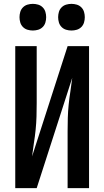

<svg xmlns="http://www.w3.org/2000/svg" viewBox="-20 -974 540 994"><path d="M59 0V-735H170V-441Q170 -406 169 -371.5Q168 -337 164.5 -302.5Q161 -268 155.5 -233.5Q150 -199 146 -164L330 -735H441V0H330V-294Q330 -329 331 -363.5Q332 -398 335.5 -432.5Q339 -467 344.5 -501.5Q350 -536 354 -571L170 0ZM350 -816Q336 -816 322.5 -820Q309 -824 299 -834Q289 -844 285 -857.5Q281 -871 281 -885Q281 -899 285 -912.5Q289 -926 299 -936Q309 -946 322.5 -950Q336 -954 350 -954Q364 -954 377.5 -950Q391 -946 401 -936Q411 -926 415 -912.5Q419 -899 419 -885Q419 -871 415 -857.5Q411 -844 401 -834Q391 -824 377.5 -820Q364 -816 350 -816ZM150 -816Q136 -816 122.5 -820Q109 -824 99 -834Q89 -844 85 -857.5Q81 -871 81 -885Q81 -899 85 -912.5Q89 -926 99 -936Q109 -946 122.5 -950Q136 -954 150 -954Q164 -954 177.5 -950Q191 -946 201 -936Q211 -926 215 -912.5Q219 -899 219 -885Q219 -871 215 -857.5Q211 -844 201 -834Q191 -824 177.5 -820Q164 -816 150 -816Z"/></svg>

Font: Iosevka Curly
Style: Bold
Weight: 700
Monospace: yes
Designer: Belleve Invis
Foundry: Belleve Invis
Version: Version 22.1.2; ttfautohint (v1.8.4)